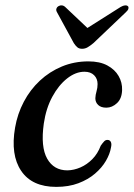

<svg xmlns="http://www.w3.org/2000/svg" viewBox="-20 -702 510 732"><path d="M302 -428.5Q268.5 -428.5 236 -403Q203.5 -377.5 179.5 -333.2Q155.5 -289 147 -231Q134.5 -142 159.8 -97.2Q185 -52.5 237 -52.5Q262 -53 286.8 -63.8Q311.5 -74.5 332 -95.2Q352.5 -116 364 -146.5Q372 -158 377.5 -163.5Q383 -169 390.5 -168.5Q398.5 -168.5 402.5 -161Q406.5 -153.5 403 -139Q399 -115 383.8 -88.8Q368.5 -62.5 342.2 -40Q316 -17.5 279 -3.5Q242 10.5 194.5 10.5Q102 10.5 60.8 -50.5Q19.5 -111.5 37.5 -215.5Q46.5 -268 70.8 -314Q95 -360 132 -394.5Q169 -429 216 -448.5Q263 -468 317 -468Q360.5 -468 389.2 -452.5Q418 -437 432.2 -412.2Q446.5 -387.5 445.5 -358.5Q444.5 -326 426 -308.8Q407.5 -291.5 385.5 -291.5Q365 -291.5 354.2 -301.8Q343.5 -312 343.5 -327.5Q344 -340.5 348 -353.8Q352 -367 352 -381.5Q352 -402 338.8 -415.2Q325.5 -428.5 302 -428.5ZM329.5 -580 228.5 -675.5Q222.5 -681 215.5 -681.5Q208.5 -682 202 -678Q197 -675 195 -668.8Q193 -662.5 197.5 -655L261.5 -537.5Q268 -527.5 274.8 -521.8Q281.5 -516 293 -516Q304.5 -516 314.2 -521.8Q324 -527.5 336 -537.5L459.5 -655Q468 -662.5 469.5 -668.8Q471 -675 468 -678Q464 -682 456.8 -681.5Q449.5 -681 440 -675.5L289 -580Z"/></svg>

Font: Fraunces
Style: Italic
Weight: 400
Italic angle: -16°
Version: Version 1.000;[b76b70a41]